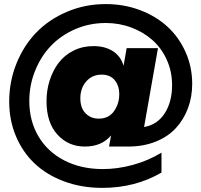

<svg xmlns="http://www.w3.org/2000/svg" viewBox="-20 -725 983 937"><path d="M461.9 -146Q510.3 -146 536.1 -182.1Q562 -218.3 562 -265.1Q562 -307.1 539.6 -334Q517.1 -360.8 476.1 -360.8Q430.2 -360.8 401.1 -327.9Q372.1 -294.9 372.1 -245.1Q372.1 -198.2 397.5 -172.1Q422.9 -146 461.9 -146ZM24.9 -229Q24.9 -327.1 60.3 -415Q95.7 -502.9 157.5 -566.7Q219.2 -630.4 307.4 -667.7Q395.5 -705.1 496.1 -705.1Q585.4 -705.1 663.6 -675.5Q741.7 -646 797.6 -594.5Q853.5 -543 885.7 -470.7Q918 -398.4 918 -315.9Q918 -252 897.2 -196.5Q876.5 -141.1 837.9 -99.4Q799.3 -57.6 739.5 -33.7Q679.7 -9.8 606 -9.8H512.2L522 -64Q476.1 -9.8 394 -9.8Q313.5 -9.8 260.3 -68.1Q207 -126.5 207 -231Q207 -285.2 222.7 -333.5Q238.3 -381.8 266.6 -418.9Q294.9 -456.1 338.9 -478Q382.8 -500 436 -500Q493.7 -500 532 -474.6Q570.3 -449.2 583 -403.8L598.1 -490.2H751L683.1 -105Q748.5 -116.7 784.2 -172.6Q819.8 -228.5 819.8 -309.1Q819.8 -376.5 793.7 -433.8Q767.6 -491.2 723.4 -530Q679.2 -568.8 620.4 -590.8Q561.5 -612.8 496.1 -612.8Q417 -612.8 347.4 -582.8Q277.8 -552.7 228.8 -501.5Q179.7 -450.2 151.4 -379.9Q123 -309.6 123 -231.9Q123 -135.3 167.5 -59.8Q211.9 15.6 293.7 57.9Q375.5 100.1 481.9 100.1Q553.7 100.1 628.2 79.8Q702.6 59.6 768.1 20V117.2Q639.6 191.9 479 191.9Q378.4 191.9 293.5 160.4Q208.5 128.9 149.7 73.5Q90.8 18.1 57.9 -60.1Q24.9 -138.2 24.9 -229Z"/></svg>

Font: TASA Explorer
Style: Regular
Weight: 900
Designer: Weizhong Zhang
Foundry: Local Remote
Version: Version 1.000;Glyphs 3.1.2 (3151)